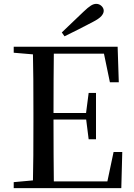

<svg xmlns="http://www.w3.org/2000/svg" viewBox="-20 -974 696 994"><path d="M300 -806Q330 -834 358 -861.5Q386 -889 412 -913Q436 -936 450.5 -945Q465 -954 478 -954Q494 -954 505.5 -943Q517 -932 517 -918Q517 -905 505 -891Q493 -877 460 -860Q424 -841 387.5 -822.5Q351 -804 314 -786ZM51 0V-31L193 -44H205V0ZM150 0Q152 -84 152.5 -169Q153 -254 153 -339V-392Q153 -478 152.5 -562.5Q152 -647 150 -732H259Q258 -648 257.5 -561.5Q257 -475 257 -382V-358Q257 -259 257.5 -172Q258 -85 259 0ZM205 0V-35H582L530 -7L568 -187H613L608 0ZM205 -355V-389H447V-355ZM439 -253 425 -364V-385L439 -493H477V-253ZM51 -701V-732H205V-689H193ZM549 -548 512 -726 564 -696H205V-732H589L595 -548Z"/></svg>

Font: Noto Serif JP ExtraLight Medium
Style: Regular
Weight: 500
Version: Version 2.003-H1;hotconv 1.1.1;makeotfexe 2.6.0